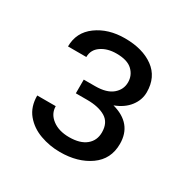

<svg xmlns="http://www.w3.org/2000/svg" viewBox="-102 -808 568 580"><g transform="rotate(30 182.0 -518.0)"><path d="M130.4 -497.6V-545.4H169.9Q210 -545.4 230.2 -562.5Q250.5 -579.6 250.5 -605Q250.5 -629.4 232.9 -646.2Q215.3 -663.1 177.2 -663.1Q145.5 -663.1 124.3 -648.4Q103 -633.8 103 -608.4H39.1Q39.1 -657.7 78.9 -686.8Q118.7 -715.8 176.3 -715.8Q238.3 -715.8 276.4 -688Q314.5 -660.2 314.5 -607.4Q314.5 -580.6 297.1 -557.9Q279.8 -535.2 247.1 -522.9Q322.3 -502.4 322.3 -431.6Q322.3 -378.4 280.8 -349.1Q239.3 -319.8 177.2 -319.8Q141.1 -319.8 107.9 -331.8Q74.7 -343.8 53.7 -369.1Q32.7 -394.5 32.7 -433.6H97.2Q97.2 -407.2 119.9 -389.9Q142.6 -372.6 178.7 -372.6Q216.8 -372.6 237.3 -389.4Q257.8 -406.2 257.8 -434.6Q257.8 -468.8 233.9 -483.2Q210 -497.6 169.9 -497.6Z"/></g></svg>

Font: Vazirmatn RD UI Light
Style: Regular
Weight: 300
Designer: Saber Rastikerdar
Foundry: Saber Rastikerdar
Version: Version 33.003